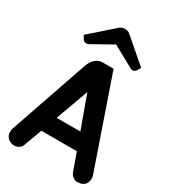

<svg xmlns="http://www.w3.org/2000/svg" viewBox="-226 -1049 1026 1163"><g transform="rotate(30 287.0 -467.5)"><path d="M262 -931 97 -786 109 -764Q115 -755 118 -753Q126 -748 136 -748Q142 -748 149 -751H150L296 -833L443 -752Q451 -748 454 -748Q456 -747 458 -747Q474 -747 484 -762L498 -786L330 -931Q316 -942 296.5 -942Q277 -942 262 -931ZM283 -698H356L573 -70V-68Q573 -66 573.5 -61.5Q574 -57 574 -54Q574 -28 558.5 -11.5Q543 5 511 6Q511 6 517 -1L524 -7L509 7Q492 7 477.5 -4Q463 -15 457 -32L413 -154H165L120 -32Q115 -14 100 -4Q85 6 68 6H66Q41 6 22.5 -10.5Q4 -27 4 -53Q4 -64 5 -70V-71L198 -631Q225 -698 283 -698ZM372 -268 289 -496 206 -268Z"/></g></svg>

Font: FifthLeg
Style: Bold
Weight: 700
Designer: Jakub Steiner
Version: Version 1.0